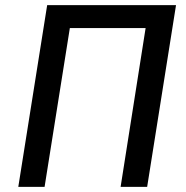

<svg xmlns="http://www.w3.org/2000/svg" viewBox="-20 -725 720 745"><path d="M51 0 163 -705H663L551 0H448L545 -616H251L153 0Z"/></svg>

Font: Nunito Sans 7pt Condensed SemiBold
Style: Italic
Weight: 600
Width: 3
Italic angle: -9°
Designer: Vernon Adams
Foundry: Vernon Adams
Version: Version 3.101;gftools[0.9.27]